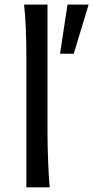

<svg xmlns="http://www.w3.org/2000/svg" viewBox="-20 -801 399 821"><path d="M358.9 -781.2 295.4 -571.3H236.8L268.6 -781.2ZM183.1 -231.9Q183.1 -208.5 183.8 -176.8Q184.6 -145 185.8 -112.3Q187 -79.6 188.7 -49.8Q190.4 -20 192.9 0H92.8V-551.8Q92.8 -623 90.3 -680.9Q87.9 -738.8 83 -781.2H183.1Z"/></svg>

Font: Andika Eur
Style: Regular
Weight: 400
Designer: Victor Gaultney, Annie Olsen, Julie Remington, Don Collingsworth, Eric Hays, Becca Hirsbrunner
Foundry: SIL International
Version: Version 5.000